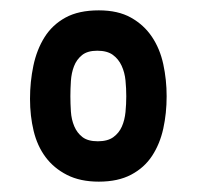

<svg xmlns="http://www.w3.org/2000/svg" viewBox="-20 -748 388 371"><path d="M116 -562Q116 -548 117 -532.5Q118 -517 123.5 -504Q129 -491 139.5 -483Q150 -475 169 -475Q188 -475 199 -483Q210 -491 215.5 -503.5Q221 -516 222.5 -531.5Q224 -547 224 -562Q224 -577 222.5 -592.5Q221 -608 215 -621Q209 -634 198 -642Q187 -650 168 -650Q149 -650 138.5 -641.5Q128 -633 123 -620Q118 -607 117 -591.5Q116 -576 116 -562ZM38 -557Q38 -590 44.5 -621Q51 -652 66 -676Q81 -700 106.5 -714Q132 -728 171 -728Q208 -728 233 -714Q258 -700 273.5 -677Q289 -654 295.5 -624Q302 -594 302 -562Q302 -529 295.5 -499.5Q289 -470 274 -447Q259 -424 233.5 -410.5Q208 -397 171 -397Q135 -397 109.5 -410Q84 -423 68 -444.5Q52 -466 45 -495Q38 -524 38 -557Z"/></svg>

Font: Gloria
Style: Regular
Weight: 400
Designer: Peter Wiegel
Foundry: Peter Wiegel
Version: Version 1.000